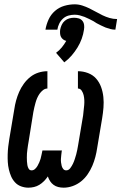

<svg xmlns="http://www.w3.org/2000/svg" viewBox="-20 -859 561 887"><path d="M274 8Q261 8 249 5Q237 2 227.5 -5Q218 -12 211.5 -22Q205 -32 201 -44Q193 -32 183 -22Q173 -12 161.5 -5Q150 2 137 5Q124 8 111 8Q94 8 77.5 2Q61 -4 49.5 -16.5Q38 -29 31.5 -44Q25 -59 21 -76Q17 -93 16 -110.5Q15 -128 15.5 -146Q16 -164 18 -181.5Q20 -199 23 -217L46 -354Q49 -375 54.5 -395Q60 -415 68.5 -434.5Q77 -454 90 -472Q103 -490 120 -503.5Q137 -517 157.5 -523.5Q178 -530 199 -530V-450Q188 -450 178.5 -442.5Q169 -435 162.5 -425.5Q156 -416 151.5 -405.5Q147 -395 144 -384Q141 -373 138.5 -362.5Q136 -352 134 -341L112 -204Q110 -195 109 -186Q108 -177 106.5 -168Q105 -159 104.5 -149.5Q104 -140 104 -131Q104 -122 104.5 -113.5Q105 -105 106.5 -96Q108 -87 112.5 -79.5Q117 -72 126 -72Q135 -72 142 -78.5Q149 -85 153.5 -93Q158 -101 161.5 -109Q165 -117 167.5 -125.5Q170 -134 171.5 -142.5Q173 -151 175 -159L176 -164H266L265 -159Q264 -151 263 -142.5Q262 -134 261.5 -125.5Q261 -117 262 -108.5Q263 -100 265 -92.5Q267 -85 272 -78.5Q277 -72 286 -72Q297 -72 304.5 -82Q312 -92 317 -102.5Q322 -113 325.5 -124Q329 -135 332 -145.5Q335 -156 337 -167Q339 -178 341 -189L364 -326Q365 -338 366.5 -350Q368 -362 369 -373.5Q370 -385 369.5 -396.5Q369 -408 366.5 -419Q364 -430 357.5 -440Q351 -450 340 -450V-530Q364 -530 386.5 -521.5Q409 -513 424 -496Q439 -479 447 -457Q455 -435 457.5 -411Q460 -387 458 -362Q456 -337 452 -313L429 -176Q426 -155 420.5 -134Q415 -113 406.5 -93Q398 -73 385 -54Q372 -35 354.5 -21Q337 -7 316 0.5Q295 8 274 8ZM245 -722H190Q194 -746 204.5 -769Q215 -792 234 -808.5Q253 -825 277 -832Q301 -839 325 -839Q343 -839 360 -833.5Q377 -828 392.5 -820.5Q408 -813 423 -804.5Q438 -796 453.5 -788.5Q469 -781 486 -776Q503 -771 521 -771L513 -722Q501 -722 489.5 -725Q478 -728 467.5 -732Q457 -736 446.5 -741.5Q436 -747 426 -752L412 -761Q402 -766 391.5 -771.5Q381 -777 370.5 -781Q360 -785 348.5 -788Q337 -791 325 -791Q310 -791 296 -787Q282 -783 271 -773Q260 -763 253.5 -749.5Q247 -736 245 -722ZM277 -571 239 -615Q254 -626 265.5 -640Q277 -654 286 -670Q278 -672 271.5 -677Q265 -682 261.5 -689Q258 -696 257.5 -705Q257 -714 258 -722Q260 -733 265 -744Q270 -755 279.5 -763Q289 -771 300 -774Q311 -777 322 -777Q333 -777 343.5 -774Q354 -771 360.5 -763Q367 -755 368.5 -744Q370 -733 368 -722Q365 -701 357.5 -680Q350 -659 338 -639.5Q326 -620 311 -602.5Q296 -585 277 -571Z"/></svg>

Font: Iosevka Curly Medium Oblique
Style: Regular
Weight: 500
Italic angle: -9°
Monospace: yes
Designer: Belleve Invis
Foundry: Belleve Invis
Version: Version 11.1.0; ttfautohint (v1.8.3)